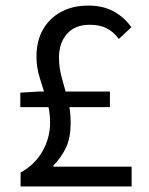

<svg xmlns="http://www.w3.org/2000/svg" viewBox="-20 -670 537 690"><path d="M54 0V-50Q105 -78 132.5 -126Q160 -174 160 -230Q160 -271 148 -310Q136 -349 123.5 -388Q111 -427 111 -466Q111 -523 134.5 -564Q158 -605 200 -627.5Q242 -650 297 -650Q351 -650 389.5 -628.5Q428 -607 452 -572L407 -530Q388 -556 363 -568.5Q338 -581 303 -581Q249 -581 220.5 -548Q192 -515 192 -464Q192 -426 202.5 -389Q213 -352 223.5 -313Q234 -274 234 -229Q234 -177 218 -141.5Q202 -106 172 -75V-71H453V0ZM53 -285V-337L120 -341H375V-285Z"/></svg>

Font: Mada
Style: Regular
Weight: 400
Designer: Khaled Hosny
Version: Version 1.5